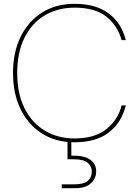

<svg xmlns="http://www.w3.org/2000/svg" viewBox="-20 -732 726 1004"><path d="M370 12Q272 12 200 -33.5Q128 -79 88 -160.5Q48 -242 48 -350Q48 -459 88 -540Q128 -621 200 -666.5Q272 -712 370 -712Q481 -712 548 -662Q615 -612 638 -522H616Q595 -598 536 -645Q477 -692 370 -692Q282 -692 214 -651.5Q146 -611 108 -534.5Q70 -458 70 -350Q70 -243 108 -166.5Q146 -90 214 -49Q282 -8 370 -8Q475 -8 536 -56.5Q597 -105 616 -181H638Q615 -89 548 -38.5Q481 12 370 12ZM303 252V232H366Q418 232 439 214Q460 196 460 165Q460 138 439 119.5Q418 101 366 101H333V-8H353V82Q419 80 451 102.5Q483 125 483 164Q483 201 455.5 226.5Q428 252 375 252Z"/></svg>

Font: DM Sans Thin
Style: Regular
Weight: 100
Designer: Colophon Foundry, Jonny Pinhorn
Foundry: Colophon Foundry
Version: Version 4.004; ttfautohint (v1.8.4.7-5d5b)